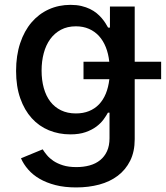

<svg xmlns="http://www.w3.org/2000/svg" viewBox="-20 -573 697 807"><path d="M276.3 -552.6Q301.8 -552.6 322.1 -547.8Q342.3 -543 358.3 -535.2Q374.3 -527.3 386.4 -517.4Q398.4 -507.5 407.5 -496.8Q416.5 -486.2 423.1 -475.9Q429.7 -465.6 434.3 -457H442.1V-545.5H546.2V-313.6H657.3V-240.1H546.2V12.1Q546.2 64.3 527.2 102.5Q508.2 140.6 475.1 165.7Q442.1 190.7 397.2 202.8Q352.3 214.8 300.1 214.8Q251.1 214.8 212.9 204.9Q174.7 195 146.1 178.3Q117.5 161.6 98.2 139.2Q78.8 116.8 68.2 92.3L159.4 54.7Q166.5 66.1 177.2 79Q187.9 92 204.4 103.2Q220.9 114.3 244.5 121.8Q268.1 129.3 301.1 129.3Q331.3 129.3 356.9 122.2Q382.5 115.1 400.9 100.1Q419.4 85.2 429.9 62.3Q440.3 39.4 440.3 7.8V-99.4H433.6Q426.5 -86.3 415 -70.5Q403.4 -54.7 384.9 -40.8Q366.5 -27 339.8 -17.6Q313.2 -8.2 275.6 -8.2Q227.3 -8.2 185.5 -25.4Q143.8 -42.6 113.3 -76.3Q82.7 -110.1 65.2 -159.8Q47.6 -209.5 47.6 -274.9Q47.6 -339.8 64.8 -391.5Q82 -443.2 112.6 -478.9Q143.1 -514.6 185 -533.6Q226.9 -552.6 276.3 -552.6ZM154.8 -276.3Q154.8 -236.2 164.1 -202.9Q173.3 -169.7 191.4 -146.1Q209.5 -122.5 236.5 -109.4Q263.5 -96.2 299 -96.2Q329.5 -96.2 353.9 -106Q378.2 -115.8 396 -134.2Q413.7 -152.7 424.7 -179.3Q435.7 -206 439.6 -240.1H331V-313.6H439.3Q435.7 -347.3 424.7 -374.8Q413.7 -402.3 396 -421.7Q378.2 -441.1 353.9 -451.7Q329.5 -462.4 299 -462.4Q263.1 -462.4 236.2 -448Q209.2 -433.6 191.1 -408.6Q172.9 -383.5 163.9 -349.6Q154.8 -315.7 154.8 -276.3Z"/></svg>

Font: Cannonade Med
Style: Regular
Weight: 500
Designer: Rasmus Andersson
Foundry: rsms
Version: Version 3.012;git-f93a4a705